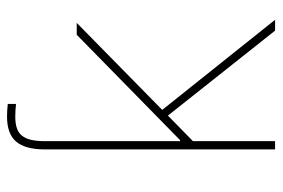

<svg xmlns="http://www.w3.org/2000/svg" viewBox="-144 -632 777 528"><g transform="rotate(-90 244.0 -368.5)"><path d="M186.8 -737.2Q203.5 -737.2 221.6 -735.1V-712.4Q203.5 -714.5 186.8 -714.5Q168.3 -714.5 155.4 -710.2Q142.4 -706 134.4 -696.2Q126.4 -686.4 122.9 -670.8Q119.3 -655.2 119.3 -632.1V-261.4H122.2L411.9 -545.5H444.6L205.3 -310.4L453.1 0H423.3L189.6 -294.7L119.3 -225.9V0H96.6V-632.1Q96.6 -687.5 118.3 -712.4Q139.9 -737.2 186.8 -737.2Z"/></g></svg>

Font: Inter P Thin
Style: Regular
Weight: 100
Designer: Rasmus Andersson
Foundry: rsms
Version: Version 3.018;git-588b23468